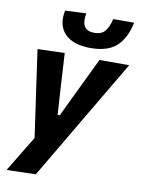

<svg xmlns="http://www.w3.org/2000/svg" viewBox="-100 -809 787 1073"><g transform="rotate(10 293.5 -272.5)"><path d="M14 196.5Q43.5 147.5 75.2 95.2Q107 43 137 -6.5Q130.5 -52.5 124 -98.5Q117.5 -144.5 111 -190L98 -280Q90.5 -334 82.5 -389.8Q74.5 -445.5 67 -499L220.5 -503.5Q223.5 -449 226.8 -397Q230 -345 233 -291L241.5 -156H253.5L318 -290.5Q344 -344 368.5 -395Q393 -446 418.5 -499H587Q563.5 -458.5 541.2 -421.2Q519 -384 492.5 -339Q466 -294 429 -231.5L346 -91Q290 4.5 250.5 71.2Q211 138 179 192ZM356 -556Q258.5 -556 211.2 -604.2Q164 -652.5 181.5 -737.5L301 -742.5Q291.5 -697 305.5 -670.2Q319.5 -643.5 363 -643.5Q406.5 -643.5 426 -669.8Q445.5 -696 454.5 -737.5H573Q554.5 -648 504.8 -602Q455 -556 356 -556Z"/></g></svg>

Font: Commissioner
Style: Bold Italic
Weight: 700
Italic angle: -12°
Designer: Kostas Bartsokas
Foundry: Kostas Bartsokas
Version: Version 1.000; ttfautohint (v1.8.3)